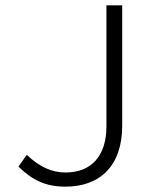

<svg xmlns="http://www.w3.org/2000/svg" viewBox="-20 -688 566 718"><path d="M225 10C353 10 437 -67 437 -218V-668H378V-216C378 -104 321 -43 225 -43C173 -43 128 -64 80 -109L49 -65C102 -13 152 10 225 10Z"/></svg>

Font: Gantari Light
Style: Regular
Weight: 300
Designer: Anugrah Pasau
Foundry: Lafontype
Version: Version 1.000